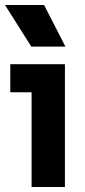

<svg xmlns="http://www.w3.org/2000/svg" viewBox="-20 -746 341 766"><path d="M106 0V-437L166 -378H21V-490H239V0ZM105 -560 0 -726H156L241 -560Z"/></svg>

Font: SUSE Thin
Style: Bold
Weight: 700
Version: Version 1.000